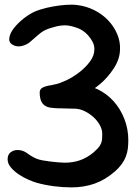

<svg xmlns="http://www.w3.org/2000/svg" viewBox="-20 -778 589 832"><path d="M290 34Q344 34 390.5 17.5Q437 1 479 -36Q493 -48 505.5 -64.5Q518 -81 525 -99Q532 -117 534 -134.5Q536 -152 536 -171Q536 -219 519 -262.5Q502 -306 473 -338.5Q444 -371 404.5 -390.5Q365 -410 319 -410Q305 -410 277 -411.5Q249 -413 221 -411Q193 -409 172.5 -402Q152 -395 152 -377Q152 -349 162 -333Q172 -317 195 -312Q208 -310 224.5 -309Q241 -308 252 -309Q271 -310 276 -317.5Q281 -325 279 -335Q277 -345 271.5 -355.5Q266 -366 263.5 -372.5Q261 -379 265.5 -379Q270 -379 289 -369Q310 -357 345 -371Q380 -385 414 -414Q448 -443 473.5 -482.5Q499 -522 500 -562Q502 -597 488 -630Q474 -663 449 -689.5Q424 -716 389.5 -733.5Q355 -751 316 -756Q294 -759 266 -757Q238 -755 210 -750Q182 -745 156 -737Q130 -729 112 -718Q91 -706 69 -686.5Q47 -667 33.5 -646.5Q20 -626 20 -607.5Q20 -589 43 -580Q60 -574 79.5 -580Q99 -586 110 -596Q132 -615 144 -625.5Q156 -636 166.5 -642.5Q177 -649 190 -653.5Q203 -658 226 -664Q248 -669 268 -668Q288 -667 320 -655Q328 -652 340 -644Q352 -636 362.5 -624Q373 -612 381 -597Q389 -582 389 -565Q389 -537 370 -511.5Q351 -486 324 -465Q297 -444 268.5 -430.5Q240 -417 221 -413Q198 -408 187 -405.5Q176 -403 172 -401.5Q168 -400 169 -399.5Q170 -399 171 -398Q172 -397 171 -395Q170 -393 161 -389Q167 -376 169.5 -366.5Q172 -357 174.5 -348.5Q177 -340 181.5 -332Q186 -324 195 -313Q200 -311 215 -310Q230 -309 248 -308.5Q266 -308 283 -307.5Q300 -307 307 -307Q327 -306 347.5 -296Q368 -286 385 -270.5Q402 -255 412.5 -236Q423 -217 423 -199Q423 -189 422.5 -177.5Q422 -166 418 -157Q413 -145 404 -135.5Q395 -126 386 -118Q357 -94 326.5 -83.5Q296 -73 260 -73Q249 -73 232.5 -74.5Q216 -76 198.5 -78Q181 -80 165 -83Q149 -86 139 -90Q118 -99 98.5 -113.5Q79 -128 56 -128Q39 -128 26 -118Q13 -108 13 -88Q13 -69 27.5 -52Q42 -35 62.5 -21.5Q83 -8 104 1Q125 10 139 14Q175 24 214 29Q253 34 290 34Z"/></svg>

Font: Balpaq
Style: Regular
Weight: 400
Designer: Abay Emes
Version: Version 1.000